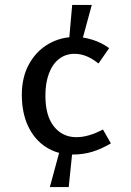

<svg xmlns="http://www.w3.org/2000/svg" viewBox="-20 -634 530 774"><path d="M283 -485Q316 -485 352 -474Q388 -463 420 -440L377 -378Q352 -398 328.5 -407.5Q305 -417 281 -417Q244 -417 217.5 -396Q191 -375 177 -337Q163 -299 163 -249Q163 -167 197.5 -124Q232 -81 288 -81Q337 -81 395 -112L427 -56Q388 -33 351.5 -22Q315 -11 273 -11Q212 -11 165.5 -41Q119 -71 93.5 -125Q68 -179 68 -252Q68 -323 97 -375.5Q126 -428 175 -456.5Q224 -485 283 -485ZM273 -35 257 120H181L223 -35ZM258 -467 271 -614H350L310 -467Z"/></svg>

Font: Rosario Light Medium
Style: Regular
Weight: 500
Version: Version 1.101; ttfautohint (v1.8.1.43-b0c9)